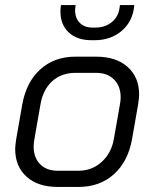

<svg xmlns="http://www.w3.org/2000/svg" viewBox="-20 -731 610 759"><path d="M40 -142Q40 -155 44 -181L68 -318Q84 -407 139.5 -457Q195 -507 278 -507H360Q439 -507 484.5 -466.5Q530 -426 530 -357Q530 -344 526 -318L502 -181Q486 -92 430 -42Q374 8 290 8H208Q130 8 85 -32.5Q40 -73 40 -142ZM290 -56Q343 -56 381.5 -90.5Q420 -125 430 -181L454 -318Q457 -333 457 -346Q457 -390 431 -416.5Q405 -443 360 -443H278Q223 -443 186.5 -410Q150 -377 140 -318L116 -181Q113 -166 113 -152Q113 -108 138.5 -82Q164 -56 208 -56ZM219 -685Q219 -697 220 -703L221 -711H279L278 -703Q277 -698 277 -690Q277 -659 295.5 -640.5Q314 -622 345 -622H357Q396 -622 422.5 -644Q449 -666 453 -703L454 -711H511L510 -703Q503 -644 460 -608Q417 -572 354 -572H342Q285 -572 252 -602.5Q219 -633 219 -685Z"/></svg>

Font: Bai Jamjuree
Style: Italic
Weight: 400
Italic angle: -10°
Version: Version 1.000; ttfautohint (v1.6)